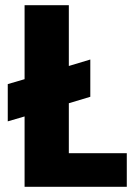

<svg xmlns="http://www.w3.org/2000/svg" viewBox="-20 -722 525 742"><path d="M10 -397V-253L75 -272V0H470V-130H246V-323L329 -348V-492L246 -467V-702H75V-416Z"/></svg>

Font: Poppins
Style: Bold
Weight: 700
Designer: Ninad Kale (Devanagari), Jonny Pinhorn (Latin)
Foundry: Indian Type Foundry
Version: 4.004